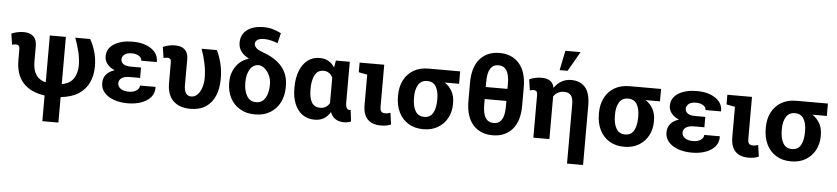

<svg xmlns="http://www.w3.org/2000/svg" viewBox="-52 -1129 7414 1700"><g transform="rotate(5 3654.5 -279.0)"><path d="M355 233.4V4.9Q231.4 -11.7 164.1 -84Q96.7 -156.2 96.7 -288.1V-383.8Q96.7 -405.3 88.1 -414.3Q79.6 -423.3 61 -423.3Q53.7 -423.3 44.9 -421.4Q36.1 -419.4 28.8 -417.5L14.2 -514.6Q32.7 -524.4 62.7 -531.2Q92.8 -538.1 122.6 -538.1Q178.2 -538.1 208.7 -509.8Q239.3 -481.4 239.3 -423.8V-286.6Q239.3 -210 269.3 -167.2Q299.3 -124.5 352.1 -112.8L355 -113.8V-528.3H497.6V-110.4L500.5 -109.4Q569.8 -121.6 601.8 -169.4Q633.8 -217.3 633.8 -289.1Q632.8 -346.2 618.9 -405.3Q605 -464.4 581.1 -528.3H713.4Q741.2 -480 758.8 -419.9Q776.4 -359.9 776.4 -289.1Q776.4 -210 747.1 -146.7Q717.8 -83.5 656.2 -43.2Q594.7 -2.9 497.6 6.8V233.4Z M1093.8 9.8Q1024.4 9.8 970.2 -9.5Q916 -28.8 884.8 -64.5Q853.5 -100.1 853.5 -149.4Q853.5 -238.8 953.6 -272Q910.6 -289.6 886.7 -319.6Q862.8 -349.6 862.8 -387.2Q862.8 -458 926.5 -497.8Q990.2 -537.6 1092.8 -537.6Q1159.2 -537.6 1210.7 -517.8Q1262.2 -498 1291.3 -462.4Q1320.3 -426.8 1318.8 -379.4L1317.9 -376.5H1180.7Q1180.7 -402.8 1154.8 -418.5Q1128.9 -434.1 1092.8 -434.1Q1048.8 -434.1 1027.1 -416.3Q1005.4 -398.4 1005.4 -374Q1005.4 -346.7 1027.8 -331.3Q1050.3 -315.9 1092.8 -315.9H1184.1V-223.6H1092.8Q1045.9 -223.6 1020.8 -206.5Q995.6 -189.5 995.6 -159.2Q995.6 -131.8 1021.2 -112.5Q1046.9 -93.3 1093.8 -93.3Q1135.7 -93.3 1162.4 -111.3Q1189 -129.4 1189 -156.2H1326.7L1327.6 -153.3Q1329.1 -100.6 1297.6 -64.2Q1266.1 -27.8 1212.4 -9Q1158.7 9.8 1093.8 9.8Z M1650.9 10.3Q1552.7 10.3 1497.8 -43Q1442.9 -96.2 1442.9 -204.6V-383.3Q1442.9 -405.3 1434.3 -414.1Q1425.8 -422.9 1407.7 -422.9Q1399.9 -422.9 1390.9 -420.9Q1381.8 -418.9 1375 -417.5L1360.4 -514.2Q1378.9 -523.9 1408.9 -530.8Q1439 -537.6 1468.8 -537.6Q1524.4 -537.6 1554.9 -509.3Q1585.4 -481 1585.4 -423.3L1585 -197.3Q1585 -145.5 1601.8 -122.3Q1618.7 -99.1 1647.9 -99.1Q1679.7 -99.1 1703.4 -122.6Q1727.1 -146 1740.5 -186.3Q1753.9 -226.6 1753.9 -276.4Q1753.4 -338.4 1740 -401.4Q1726.6 -464.4 1704.1 -528.3H1839.8Q1864.7 -477.5 1880.4 -414.3Q1896 -351.1 1896 -276.4Q1896 -191.4 1868.9 -126.7Q1841.8 -62 1787.1 -25.9Q1732.4 10.3 1650.9 10.3Z M2225.6 9.8Q2147.5 9.8 2091.1 -23.4Q2034.7 -56.6 2004.2 -115Q1973.6 -173.3 1973.6 -249V-258.8Q1973.6 -312 1993.4 -356.9Q2013.2 -401.9 2047.1 -432.6Q2081.1 -463.4 2123.5 -474.6L2125.5 -480Q2082 -501.5 2058.1 -534.4Q2034.2 -567.4 2034.2 -612.3Q2034.2 -684.6 2088.6 -725.8Q2143.1 -767.1 2237.3 -767.1Q2277.3 -767.1 2313.5 -757.1Q2349.6 -747.1 2391.1 -726.6L2369.6 -636.2Q2343.3 -646.5 2311.5 -654.5Q2279.8 -662.6 2247.6 -662.6Q2210.4 -662.6 2189.9 -649.2Q2169.4 -635.7 2169.4 -612.3Q2169.4 -595.7 2185.3 -578.4Q2201.2 -561 2245.6 -544.9Q2360.4 -504.9 2418.2 -435.5Q2476.1 -366.2 2476.1 -264.6V-254.9Q2476.1 -177.2 2445.6 -117.7Q2415 -58.1 2358.9 -24.2Q2302.7 9.8 2225.6 9.8ZM2225.6 -99.1Q2278.8 -99.1 2306.4 -144.8Q2334 -190.4 2334 -260.7V-270.5Q2334 -306.2 2320.1 -339.8Q2306.2 -373.5 2281.7 -397.5Q2257.3 -421.4 2225.6 -428.2Q2171.9 -428.2 2143.8 -383.1Q2115.7 -337.9 2115.7 -270.5V-260.7Q2115.7 -190.4 2143.3 -144.8Q2170.9 -99.1 2225.6 -99.1Z M2753.9 10.3Q2691.4 10.3 2646.2 -22.2Q2601.1 -54.7 2576.9 -113Q2552.7 -171.4 2552.7 -249.5V-259.8Q2552.7 -343.3 2576.9 -405.8Q2601.1 -468.3 2646 -503.2Q2690.9 -538.1 2753.9 -538.1Q2799.3 -538.1 2831.5 -519.3Q2863.8 -500.5 2886.7 -465.8L2897.5 -527.8H3021V-168.5Q3021 -131.8 3030.3 -117.2Q3039.6 -102.5 3055.7 -102.5Q3062 -102.5 3065.9 -104.5L3078.1 -2.4Q3062 4.9 3047.1 7.6Q3032.2 10.3 3016.1 10.3Q2924.8 10.3 2894 -69.8Q2870.6 -30.8 2836.7 -10.3Q2802.7 10.3 2753.9 10.3ZM2795.4 -99.1Q2850.1 -99.1 2878.4 -148.4V-375.5Q2849.6 -428.2 2797.4 -428.2Q2744.1 -428.2 2720 -381.6Q2695.8 -335 2695.8 -259.8V-249.5Q2695.8 -179.7 2719 -139.4Q2742.2 -99.1 2795.4 -99.1Z M3342.8 10.3Q3266.1 10.3 3225.3 -31.5Q3184.6 -73.2 3184.6 -158.7V-427.7L3108.4 -442.4V-528.3H3327.1V-156.7Q3327.1 -125 3337.9 -112.8Q3348.6 -100.6 3371.6 -100.6Q3385.7 -100.6 3394 -102.3Q3402.3 -104 3418.9 -109.4L3433.6 -6.8Q3410.6 2.9 3390.1 6.6Q3369.6 10.3 3342.8 10.3Z M3721.2 10.3Q3643.6 10.3 3587.9 -23.9Q3532.2 -58.1 3502.4 -118.9Q3472.7 -179.7 3472.7 -258.8V-269Q3472.7 -345.2 3502.4 -403.8Q3532.2 -462.4 3588.1 -495.4Q3644 -528.3 3721.7 -528.3H4002V-418H3874Q3913.6 -392.6 3938.7 -349.6Q3963.9 -306.6 3963.9 -243.2V-232.9Q3963.9 -165.5 3934.3 -110.4Q3904.8 -55.2 3850.3 -22.5Q3795.9 10.3 3721.2 10.3ZM3719.7 -99.1Q3773.4 -99.1 3797.6 -143.1Q3821.8 -187 3821.8 -258.8V-269Q3821.8 -335 3797.4 -376.5Q3772.9 -418 3719.2 -418Q3666 -418 3640.6 -376.2Q3615.2 -334.5 3615.2 -269V-258.8Q3615.2 -186.5 3640.4 -142.8Q3665.5 -99.1 3719.7 -99.1Z M4336.9 10.3Q4227.1 10.3 4162.4 -62.3Q4097.7 -134.8 4097.7 -273.9V-436Q4097.7 -575.2 4162.1 -648.2Q4226.6 -721.2 4335.9 -721.2Q4445.3 -721.2 4510.3 -648.2Q4575.2 -575.2 4575.2 -436V-273.9Q4575.2 -134.8 4510.7 -62.3Q4446.3 10.3 4336.9 10.3ZM4239.7 -410.2H4432.6V-455.6Q4432.6 -537.1 4407.7 -574.5Q4382.8 -611.8 4335.9 -611.8Q4288.6 -611.8 4264.2 -574.5Q4239.7 -537.1 4239.7 -455.6ZM4336.9 -98.6Q4383.8 -98.6 4408.2 -136Q4432.6 -173.3 4432.6 -255.9V-303.2H4239.7V-255.9Q4239.7 -173.3 4264.4 -136Q4289.1 -98.6 4336.9 -98.6Z M5015.6 202.6V-323.2Q5015.6 -379.9 4995.6 -404.1Q4975.6 -428.2 4935.1 -428.2Q4904.3 -428.2 4880.6 -415.3Q4856.9 -402.3 4841.3 -379.4V0H4698.7V-380.4Q4698.7 -402.3 4690.2 -411.1Q4681.6 -419.9 4664.6 -419.9Q4655.3 -419.9 4649.4 -418.7Q4643.6 -417.5 4631.3 -414.6L4616.7 -511.2Q4635.3 -521 4665 -527.8Q4694.8 -534.7 4724.6 -534.7Q4818.4 -534.7 4835 -465.8Q4835.9 -463.4 4836.7 -460.2Q4837.4 -457 4837.9 -454.6Q4864.3 -494.1 4902.8 -516.1Q4941.4 -538.1 4988.8 -538.1Q5068.8 -538.1 5113.5 -487.3Q5158.2 -436.5 5158.2 -323.7V202.6ZM4878.4 -616.2 4914.1 -791H5049.3L4949.2 -616.2Z M5506.8 10.3Q5429.2 10.3 5373.5 -23.9Q5317.9 -58.1 5288.1 -118.9Q5258.3 -179.7 5258.3 -258.8V-269Q5258.3 -345.2 5288.1 -403.8Q5317.9 -462.4 5373.8 -495.4Q5429.7 -528.3 5507.3 -528.3H5787.6V-418H5659.7Q5699.2 -392.6 5724.4 -349.6Q5749.5 -306.6 5749.5 -243.2V-232.9Q5749.5 -165.5 5720 -110.4Q5690.4 -55.2 5636 -22.5Q5581.5 10.3 5506.8 10.3ZM5505.4 -99.1Q5559.1 -99.1 5583.3 -143.1Q5607.4 -187 5607.4 -258.8V-269Q5607.4 -335 5583 -376.5Q5558.6 -418 5504.9 -418Q5451.7 -418 5426.3 -376.2Q5400.9 -334.5 5400.9 -269V-258.8Q5400.9 -186.5 5426 -142.8Q5451.2 -99.1 5505.4 -99.1Z M6108.9 9.8Q6039.6 9.8 5985.4 -9.5Q5931.2 -28.8 5899.9 -64.5Q5868.7 -100.1 5868.7 -149.4Q5868.7 -238.8 5968.8 -272Q5925.8 -289.6 5901.9 -319.6Q5877.9 -349.6 5877.9 -387.2Q5877.9 -458 5941.7 -497.8Q6005.4 -537.6 6107.9 -537.6Q6174.3 -537.6 6225.8 -517.8Q6277.3 -498 6306.4 -462.4Q6335.4 -426.8 6334 -379.4L6333 -376.5H6195.8Q6195.8 -402.8 6169.9 -418.5Q6144 -434.1 6107.9 -434.1Q6064 -434.1 6042.2 -416.3Q6020.5 -398.4 6020.5 -374Q6020.5 -346.7 6043 -331.3Q6065.4 -315.9 6107.9 -315.9H6199.2V-223.6H6107.9Q6061 -223.6 6035.9 -206.5Q6010.7 -189.5 6010.7 -159.2Q6010.7 -131.8 6036.4 -112.5Q6062 -93.3 6108.9 -93.3Q6150.9 -93.3 6177.5 -111.3Q6204.1 -129.4 6204.1 -156.2H6341.8L6342.8 -153.3Q6344.2 -100.6 6312.7 -64.2Q6281.2 -27.8 6227.5 -9Q6173.8 9.8 6108.9 9.8Z M6611.3 10.3Q6534.7 10.3 6493.9 -31.5Q6453.1 -73.2 6453.1 -158.7V-427.7L6377 -442.4V-528.3H6595.7V-156.7Q6595.7 -125 6606.4 -112.8Q6617.2 -100.6 6640.1 -100.6Q6654.3 -100.6 6662.6 -102.3Q6670.9 -104 6687.5 -109.4L6702.1 -6.8Q6679.2 2.9 6658.7 6.6Q6638.2 10.3 6611.3 10.3Z M6989.7 10.3Q6912.1 10.3 6856.4 -23.9Q6800.8 -58.1 6771 -118.9Q6741.2 -179.7 6741.2 -258.8V-269Q6741.2 -345.2 6771 -403.8Q6800.8 -462.4 6856.7 -495.4Q6912.6 -528.3 6990.2 -528.3H7270.5V-418H7142.6Q7182.1 -392.6 7207.3 -349.6Q7232.4 -306.6 7232.4 -243.2V-232.9Q7232.4 -165.5 7202.9 -110.4Q7173.3 -55.2 7118.9 -22.5Q7064.5 10.3 6989.7 10.3ZM6988.3 -99.1Q7042 -99.1 7066.2 -143.1Q7090.3 -187 7090.3 -258.8V-269Q7090.3 -335 7065.9 -376.5Q7041.5 -418 6987.8 -418Q6934.6 -418 6909.2 -376.2Q6883.8 -334.5 6883.8 -269V-258.8Q6883.8 -186.5 6908.9 -142.8Q6934.1 -99.1 6988.3 -99.1Z"/></g></svg>

Font: Roboto Slab
Style: Bold
Weight: 700
Designer: Google
Version: Version 2.000; ttfautohint (v1.8.1.43-b0c9)